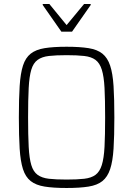

<svg xmlns="http://www.w3.org/2000/svg" viewBox="-20 -929 664 957"><path d="M312 8Q246 8 202.5 1Q159 -6 133 -26.5Q107 -47 94.5 -86Q82 -125 78 -188Q74 -251 74 -344Q74 -437 78 -500Q82 -563 94.5 -602Q107 -641 133 -661.5Q159 -682 202.5 -689Q246 -696 312 -696Q378 -696 421.5 -689Q465 -682 490.5 -661.5Q516 -641 529 -602Q542 -563 546 -500Q550 -437 550 -344Q550 -251 546 -188Q542 -125 529 -86Q516 -47 490.5 -26.5Q465 -6 421.5 1Q378 8 312 8ZM312 -34Q365 -34 400 -38Q435 -42 456 -57.5Q477 -73 487.5 -106.5Q498 -140 501 -197.5Q504 -255 504 -344Q504 -433 501 -490.5Q498 -548 487.5 -581.5Q477 -615 456 -630.5Q435 -646 400 -650Q365 -654 312 -654Q258 -654 223.5 -650Q189 -646 167.5 -630.5Q146 -615 136 -581.5Q126 -548 123 -490.5Q120 -433 120 -344Q120 -255 123 -197.5Q126 -140 136 -106.5Q146 -73 167.5 -57.5Q189 -42 223.5 -38Q258 -34 312 -34ZM286 -771 193 -904V-909H226L312 -804L399 -909H432V-904L339 -771Z"/></svg>

Font: Saira SemiCondensed ExtraLight
Style: Regular
Weight: 250
Width: 4
Designer: Hector Gatti with collaboration of the Omnibus-Type team
Foundry: Omnibus-Type
Version: Version 1.101